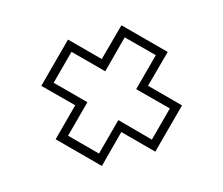

<svg xmlns="http://www.w3.org/2000/svg" viewBox="-58 -525 534 460"><g transform="rotate(-15 209.0 -295.0)"><path d="M276 -139 209.5 -205.5 143.5 -139 53 -229.5 119.5 -296 53 -362 143.5 -452.5 209.5 -386.5 276 -452.5 366.5 -362 300 -296 366.5 -229.5ZM275.5 -169 336.5 -230 270.5 -295.5 337 -362 276 -422.5 210 -356 144 -422 83.5 -361.5 149.5 -295.5 84 -230 144.5 -169.5 210 -235Z"/></g></svg>

Font: Tourney Condensed ExtraLight
Style: Regular
Weight: 200
Width: 3
Designer: Tyler Finck
Foundry: Etcetera Type Co
Version: Version 1.010; ttfautohint (v1.8.3)